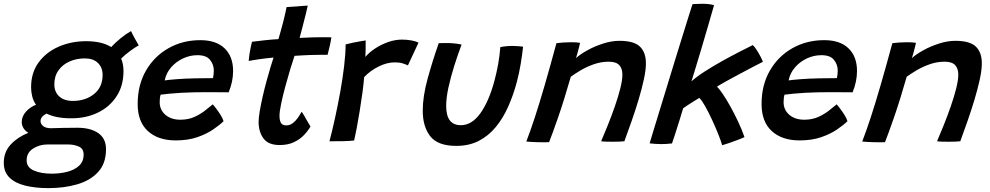

<svg xmlns="http://www.w3.org/2000/svg" viewBox="-84 -746 5240 1016"><path d="M172.5 249.5Q102.5 249.5 49.2 236.2Q-4 223 -34 193.5Q-64 164 -64 115.5Q-64 58 -26.8 18.2Q10.5 -21.5 66 -43Q48 -54.5 39.5 -69.2Q31 -84 31 -99.5Q31 -130.5 53.8 -155.5Q76.5 -180.5 106.5 -191.5Q92.5 -212 86.5 -235.8Q80.5 -259.5 80.5 -284.5Q80.5 -361 120.2 -415.5Q160 -470 226.5 -499Q293 -528 372 -528Q455 -528 504.5 -497Q527 -521.5 556.2 -545Q585.5 -568.5 609.5 -581.5Q615 -568.5 628.5 -544Q642 -519.5 650 -506Q634 -497.5 606 -477.2Q578 -457 557 -436Q569.5 -407 569.5 -370Q569.5 -292.5 533 -236.5Q496.5 -180.5 434.2 -150.2Q372 -120 293.5 -120Q251 -120 218.5 -126.5Q186 -133 162 -145Q130.5 -128.5 130.5 -105.5Q130.5 -90.5 144.2 -79Q158 -67.5 186 -67.5Q216.5 -68.5 250.2 -69.2Q284 -70 325.5 -70Q395.5 -70 436.2 -41.5Q477 -13 477 43.5Q477 119 435.2 164.2Q393.5 209.5 324.2 229.5Q255 249.5 172.5 249.5ZM301.5 -212Q368.5 -212 413.8 -248.5Q459 -285 459 -349.5Q459 -388.5 434.2 -412.8Q409.5 -437 364.5 -437Q321.5 -437 284.8 -421Q248 -405 225.8 -374.2Q203.5 -343.5 203.5 -299.5Q203.5 -260 229.2 -236Q255 -212 301.5 -212ZM190.5 173Q233 173 271.5 163.2Q310 153.5 334.2 131.2Q358.5 109 358.5 72Q358.5 40.5 333 29.5Q307.5 18.5 277.5 18.5H167Q125 18.5 91 40.2Q57 62 57 102.5Q57 139.5 94.8 156.2Q132.5 173 190.5 173Z M1099 -104.5Q1078.5 -84.5 1043.8 -60.8Q1009 -37 959.8 -20Q910.5 -3 845.5 -3Q753 -3 698.8 -52.2Q644.5 -101.5 644.5 -195.5Q644.5 -296.5 688.5 -372.5Q732.5 -448.5 807.8 -491Q883 -533.5 976 -533.5Q1060 -533.5 1104.8 -490Q1149.5 -446.5 1149.5 -370.5Q1149.5 -314 1126 -257.5Q1120 -257.5 1097.8 -257.8Q1075.5 -258 1046 -258Q1016.5 -258 988 -258Q959.5 -258 941 -257.5Q910 -257 875.8 -255Q841.5 -253 812 -250.2Q782.5 -247.5 766 -245Q761 -229 761 -205.5Q761 -164.5 791.2 -138.5Q821.5 -112.5 870.5 -112.5Q913.5 -112.5 947 -128.2Q980.5 -144 1004.2 -163.5Q1028 -183 1042 -194Q1045.5 -190.5 1057.8 -174.5Q1070 -158.5 1082.5 -139Q1095 -119.5 1099 -104.5ZM787.5 -320.5Q807 -323.5 851.8 -327Q896.5 -330.5 950.5 -331.5Q982 -332 1009.8 -332.2Q1037.5 -332.5 1043 -332.5Q1045 -341 1046.2 -352Q1047.5 -363 1047.5 -374Q1047 -405 1027.2 -429.5Q1007.5 -454 961 -454Q921.5 -454 884.8 -437Q848 -420 821.8 -390Q795.5 -360 787.5 -320.5Z M1559 -76.5Q1546 -54 1524.8 -31.5Q1503.5 -9 1471.8 6.2Q1440 21.5 1396 21.5Q1336 21.5 1310.2 -13.5Q1284.5 -48.5 1284.5 -101Q1284.5 -123 1290.5 -158.2Q1296.5 -193.5 1305.8 -234.2Q1315 -275 1326 -315.2Q1337 -355.5 1347 -388.8Q1357 -422 1363.5 -441.5Q1316.5 -437 1280 -431.5Q1243.5 -426 1232 -423.5Q1233.5 -443 1237 -464.8Q1240.5 -486.5 1244.2 -503.2Q1248 -520 1249.5 -525Q1279 -528.5 1315.8 -532.8Q1352.5 -537 1389.5 -539Q1396 -562 1403 -586.8Q1410 -611.5 1416 -635.5Q1421 -655.5 1425.5 -675.5Q1430 -695.5 1432.5 -708.5L1544.5 -716.5Q1543.5 -710.5 1536.2 -679.8Q1529 -649 1519 -612Q1515 -596.5 1510.5 -579.5Q1506 -562.5 1501.5 -545.5Q1517 -546 1539.5 -547Q1562 -548 1575.5 -548.5Q1609.5 -549.5 1636.8 -549Q1664 -548.5 1669.5 -548.5Q1667.5 -531 1661 -503.2Q1654.5 -475.5 1649.5 -456Q1644.5 -456 1615.8 -456Q1587 -456 1559 -455Q1539.5 -454.5 1516.2 -453Q1493 -451.5 1474.5 -450.5Q1465.5 -424.5 1452.2 -380.8Q1439 -337 1425.8 -288.2Q1412.5 -239.5 1403.8 -197.5Q1395 -155.5 1395 -133.5Q1395 -109.5 1402.5 -96Q1410 -82.5 1431 -82.5Q1450.5 -82.5 1466.2 -95Q1482 -107.5 1493.5 -124.5Q1505 -141.5 1512.5 -154.5Q1516 -150.5 1526.2 -132.8Q1536.5 -115 1546.5 -97.5Q1556.5 -80 1559 -76.5Z M1849.5 -445Q1870 -469 1901.5 -489.8Q1933 -510.5 1970 -523.5Q2007 -536.5 2044 -536.5Q2069 -536.5 2094.5 -531.8Q2120 -527 2130.5 -520L2074.5 -400Q2064 -405 2047.2 -410.5Q2030.5 -416 2005 -416Q1963.5 -416 1919 -393.8Q1874.5 -371.5 1843 -338Q1840.5 -304.5 1834 -256.2Q1827.5 -208 1819.2 -157.5Q1811 -107 1803 -65Q1795 -23 1790 -2.5Q1763 0.5 1726.8 1.2Q1690.5 2 1659.5 1.5Q1674.5 -55.5 1689.2 -123Q1704 -190.5 1716.5 -260Q1729 -329.5 1736.8 -394.2Q1744.5 -459 1745 -511Q1763 -516 1785.5 -520.5Q1808 -525 1826.5 -528.2Q1845 -531.5 1851 -532Q1851 -514 1850.8 -487Q1850.5 -460 1849.5 -445Z M2563.5 -496.5Q2573 -499 2591 -501Q2609 -503 2626 -503Q2640 -503 2657 -501.8Q2674 -500.5 2684 -499Q2679 -453 2671 -405.5Q2663 -358 2651 -312.5Q2632.5 -243 2605.2 -181.8Q2578 -120.5 2539.5 -73.8Q2501 -27 2449.5 -0.5Q2398 26 2330.5 26Q2232.5 26 2192.8 -25Q2153 -76 2153 -160Q2153 -236 2178.8 -329.5Q2204.5 -423 2237.5 -517.5Q2248 -518 2264 -518.2Q2280 -518.5 2293.5 -518Q2311.5 -517.5 2329.5 -515.2Q2347.5 -513 2358.5 -510Q2338 -455.5 2319.5 -396.8Q2301 -338 2289 -283Q2277 -228 2277 -185Q2277 -83.5 2354.5 -83.5Q2412.5 -83.5 2457.5 -146Q2502.5 -208.5 2531.5 -315Q2543.5 -359.5 2551.8 -405Q2560 -450.5 2563.5 -496.5Z M2821.5 6.5Q2809.5 6.5 2793.5 6.8Q2777.5 7 2761 6.5Q2746 6 2727.8 5Q2709.5 4 2701 3Q2722.5 -52.5 2746 -124.2Q2769.5 -196 2797.5 -292.2Q2825.5 -388.5 2860.5 -517.5Q2875.5 -519.5 2895.5 -521Q2915.5 -522.5 2936.5 -522.5Q2950 -522.5 2963 -521.8Q2976 -521 2985.5 -519.5Q2984.5 -514 2980.8 -498.8Q2977 -483.5 2972.2 -466.5Q2967.5 -449.5 2964 -438.5Q2985 -458 3023 -479.2Q3061 -500.5 3106.5 -515.2Q3152 -530 3194 -530Q3270.5 -530 3302.2 -499.5Q3334 -469 3334 -410.5Q3334 -376 3323.2 -326.2Q3312.5 -276.5 3295.5 -219.8Q3278.5 -163 3258.5 -105.8Q3238.5 -48.5 3220 1.5Q3198.5 4 3159.5 4Q3140 4 3123 3.5Q3106 3 3097 1.5Q3113.5 -36.5 3133 -85.2Q3152.5 -134 3170 -184.2Q3187.5 -234.5 3198.5 -278.5Q3209.5 -322.5 3209.5 -351Q3209.5 -383.5 3192.8 -401.5Q3176 -419.5 3137 -419.5Q3097 -419.5 3059 -406.2Q3021 -393 2989.2 -374.2Q2957.5 -355.5 2936.5 -340Q2901 -216 2869.5 -125.2Q2838 -34.5 2821.5 6.5Z M3737.5 22.5Q3731.5 1 3717 -35.5Q3702.5 -72 3684.2 -111.5Q3666 -151 3648 -183Q3630 -215 3616.5 -228Q3606.5 -222 3588 -210.5Q3569.5 -199 3552.8 -188Q3536 -177 3531 -173Q3522.5 -144 3510.5 -105.8Q3498.5 -67.5 3487.8 -34.2Q3477 -1 3472 13Q3443 16.5 3415 16.5Q3397 16.5 3381.2 15.2Q3365.5 14 3353.5 12.5Q3360 -9 3373.5 -53.5Q3387 -98 3405.2 -157.2Q3423.5 -216.5 3444 -283.8Q3464.5 -351 3485.2 -418.5Q3506 -486 3524.8 -546.5Q3543.5 -607 3558 -653.2Q3572.5 -699.5 3580.5 -724Q3592.5 -724.5 3605.8 -725.2Q3619 -726 3632.5 -726Q3650 -726 3666 -724.2Q3682 -722.5 3694.5 -718.5Q3680 -668 3663.2 -610Q3646.5 -552 3629.5 -495.2Q3612.5 -438.5 3598.2 -391.2Q3584 -344 3575 -315.5Q3602 -340 3644.8 -367.5Q3687.5 -395 3735.5 -421.8Q3783.5 -448.5 3827 -470.8Q3870.5 -493 3899.5 -507.5Q3908.5 -499.5 3919.5 -482.5Q3930.5 -465.5 3940 -447.5Q3949.5 -429.5 3953 -419Q3932 -408.5 3899 -391.2Q3866 -374 3829.5 -354.5Q3793 -335 3761 -317.2Q3729 -299.5 3710 -287.5Q3721.5 -277 3740.5 -249Q3759.5 -221 3780.8 -182.8Q3802 -144.5 3822 -102.2Q3842 -60 3855.5 -20.5Q3847 -16 3823 -6.8Q3799 2.5 3774 11Q3749 19.5 3737.5 22.5Z M4400.5 -104.5Q4380 -84.5 4345.2 -60.8Q4310.5 -37 4261.2 -20Q4212 -3 4147 -3Q4054.5 -3 4000.2 -52.2Q3946 -101.5 3946 -195.5Q3946 -296.5 3990 -372.5Q4034 -448.5 4109.2 -491Q4184.5 -533.5 4277.5 -533.5Q4361.5 -533.5 4406.2 -490Q4451 -446.5 4451 -370.5Q4451 -314 4427.5 -257.5Q4421.5 -257.5 4399.2 -257.8Q4377 -258 4347.5 -258Q4318 -258 4289.5 -258Q4261 -258 4242.5 -257.5Q4211.5 -257 4177.2 -255Q4143 -253 4113.5 -250.2Q4084 -247.5 4067.5 -245Q4062.5 -229 4062.5 -205.5Q4062.5 -164.5 4092.8 -138.5Q4123 -112.5 4172 -112.5Q4215 -112.5 4248.5 -128.2Q4282 -144 4305.8 -163.5Q4329.5 -183 4343.5 -194Q4347 -190.5 4359.2 -174.5Q4371.5 -158.5 4384 -139Q4396.5 -119.5 4400.5 -104.5ZM4089 -320.5Q4108.5 -323.5 4153.2 -327Q4198 -330.5 4252 -331.5Q4283.5 -332 4311.2 -332.2Q4339 -332.5 4344.5 -332.5Q4346.5 -341 4347.8 -352Q4349 -363 4349 -374Q4348.5 -405 4328.8 -429.5Q4309 -454 4262.5 -454Q4223 -454 4186.2 -437Q4149.5 -420 4123.2 -390Q4097 -360 4089 -320.5Z M4599 6.5Q4587 6.5 4571 6.8Q4555 7 4538.5 6.5Q4523.5 6 4505.2 5Q4487 4 4478.5 3Q4500 -52.5 4523.5 -124.2Q4547 -196 4575 -292.2Q4603 -388.5 4638 -517.5Q4653 -519.5 4673 -521Q4693 -522.5 4714 -522.5Q4727.5 -522.5 4740.5 -521.8Q4753.5 -521 4763 -519.5Q4762 -514 4758.2 -498.8Q4754.5 -483.5 4749.8 -466.5Q4745 -449.5 4741.5 -438.5Q4762.5 -458 4800.5 -479.2Q4838.5 -500.5 4884 -515.2Q4929.5 -530 4971.5 -530Q5048 -530 5079.8 -499.5Q5111.5 -469 5111.5 -410.5Q5111.5 -376 5100.8 -326.2Q5090 -276.5 5073 -219.8Q5056 -163 5036 -105.8Q5016 -48.5 4997.5 1.5Q4976 4 4937 4Q4917.5 4 4900.5 3.5Q4883.5 3 4874.5 1.5Q4891 -36.5 4910.5 -85.2Q4930 -134 4947.5 -184.2Q4965 -234.5 4976 -278.5Q4987 -322.5 4987 -351Q4987 -383.5 4970.2 -401.5Q4953.5 -419.5 4914.5 -419.5Q4874.5 -419.5 4836.5 -406.2Q4798.5 -393 4766.8 -374.2Q4735 -355.5 4714 -340Q4678.5 -216 4647 -125.2Q4615.5 -34.5 4599 6.5Z"/></svg>

Font: Grandstander Medium
Style: Italic
Weight: 500
Italic angle: -15°
Designer: Tyler Finck
Foundry: Etcetera Type Co
Version: Version 1.200; ttfautohint (v1.8.3)